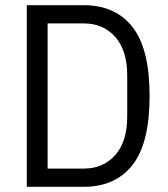

<svg xmlns="http://www.w3.org/2000/svg" viewBox="-20 -718 647 738"><path d="M83 -698H302Q423 -698 489 -614.5Q555 -531 555 -349Q555 -167 489 -83.5Q423 0 302 0H83ZM302 -70Q377 -70 423 -122Q469 -174 469 -271V-427Q469 -524 423 -576Q377 -628 302 -628H163V-70Z"/></svg>

Font: IBM Plex Sans Cond
Style: Regular
Weight: 400
Width: 3
Designer: Mike Abbink, Paul van der Laan, Pieter van Rosmalen
Foundry: Bold Monday
Version: Version 1.3